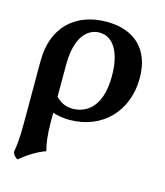

<svg xmlns="http://www.w3.org/2000/svg" viewBox="-107 -549 752 875"><g transform="rotate(15 268.5 -111.5)"><path d="M289 -467C144 -467 43 -378 43 -217V77C43 160 38 186 33 216C37 227 45 239 58 244C91 216 134 188 175 174C166 143 160 99 160 40V-3C186 4 208 9 238 9C396 9 500 -103 500 -258C500 -393 420 -467 289 -467ZM240 -44C205 -44 182 -57 160 -79V-229C160 -368 218 -411 270 -411C337 -411 375 -342 375 -234C375 -76 294 -44 240 -44Z"/></g></svg>

Font: Vollkorn Semibold
Style: Regular
Weight: 600
Designer: Friedrich Althausen
Foundry: Friedrich Althausen
Version: Version 4.015;PS 004.015;hotconv 1.0.88;makeotf.lib2.5.64775